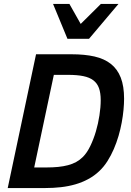

<svg xmlns="http://www.w3.org/2000/svg" viewBox="-20 -950 663 970"><path d="M606.9 -451.2Q606.9 -425.8 604 -395Q601.1 -364.3 595 -331.1Q588.9 -297.9 578.9 -263.4Q568.8 -229 554.9 -196.8Q541 -164.6 522.7 -135.7Q504.4 -106.9 481 -85Q456.1 -61.5 425.8 -45.2Q395.5 -28.8 361.1 -18.8Q326.7 -8.8 288.3 -4.4Q250 0 209 0H19L162.1 -675.8H341.8Q407.7 -675.8 457.3 -664.6Q506.8 -653.3 540 -627.2Q573.2 -601.1 590.1 -557.9Q606.9 -514.6 606.9 -451.2ZM214.8 -104Q246.6 -104 273.7 -106.7Q300.8 -109.4 323.7 -115.5Q346.7 -121.6 365.2 -131.8Q383.8 -142.1 398.9 -157.2Q419.4 -177.7 436 -211.9Q452.6 -246.1 464.4 -285.9Q476.1 -325.7 482.4 -367.2Q488.8 -408.7 488.8 -443.8Q488.8 -480.5 480 -504.9Q471.2 -529.3 451.7 -544.2Q432.1 -559.1 400.9 -565.4Q369.6 -571.8 324.2 -571.8H252L152.8 -104ZM330.6 -930.2 387.7 -829.1 489.7 -930.2H578.6L429.7 -753.9H320.8L248 -930.2Z"/></svg>

Font: Clear Sans Medium
Style: Italic
Weight: 500
Italic angle: -12°
Foundry: Intel Corporation
Version: Version 1.00